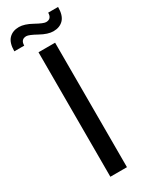

<svg xmlns="http://www.w3.org/2000/svg" viewBox="-282 -997 813 1042"><g transform="rotate(-30 124.0 -476.0)"><path d="M287 -940Q287 -887 263.5 -862.5Q240 -838 200 -838Q166 -838 120 -863.5Q74 -889 58 -889Q23 -889 23 -850H-39Q-39 -903 -15.5 -927.5Q8 -952 48 -952Q82 -952 128 -926.5Q174 -901 190 -901Q225 -901 225 -940ZM176 0H72V-780H176Z"/></g></svg>

Font: Coupeur_Texte
Style: Regular
Weight: 400
Designer: Léa Rolland
Version: Version 1.000;PS 001.000;hotconv 1.0.88;makeotf.lib2.5.64775